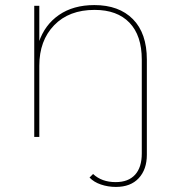

<svg xmlns="http://www.w3.org/2000/svg" viewBox="-20 -540 708 757"><path d="M352 -520Q449 -520 504 -464.5Q559 -409 559 -305V70Q559 128 527 162.5Q495 197 437 197Q406 197 378 187.5Q350 178 333 160L347 146Q381 178 436 178Q486 178 512.5 149Q539 120 539 65V-305Q539 -400 490.5 -450.5Q442 -501 353 -501Q252 -501 193.5 -440.5Q135 -380 135 -281V0H115V-517H135V-370L133 -373Q156 -442 212.5 -481Q269 -520 352 -520Z"/></svg>

Font: Montserrat
Style: Regular
Weight: 400
Designer: Julieta Ulanovsky
Foundry: Julieta Ulanovsky
Version: Version 8.000